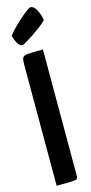

<svg xmlns="http://www.w3.org/2000/svg" viewBox="-141 -961 471 994"><g transform="rotate(-15 94.0 -464.0)"><path d="M30 0V-651Q30 -676 35 -686Q40 -696 64 -698Q88 -700 144 -700V-20Q144 -10 139 -6Q134 -2 110.5 -1Q87 0 30 0ZM49 -749Q35 -749 25 -764.5Q15 -780 10.5 -795Q6 -810 6 -810Q19 -828 39 -848Q59 -868 80 -886.5Q101 -905 117 -916.5Q133 -928 137 -928Q156 -928 170 -901Q184 -874 188 -846Q179 -835 158 -819Q137 -803 113.5 -787Q90 -771 71.5 -760Q53 -749 49 -749Z"/></g></svg>

Font: Yanone Kaffeesatz ExtraLight
Style: Regular
Weight: 200
Designer: Yanone (Cyrillic: Daniel Pouzeot, Huerta Tipografica, and Cyreal)
Foundry: Yanone
Version: Version 2.003